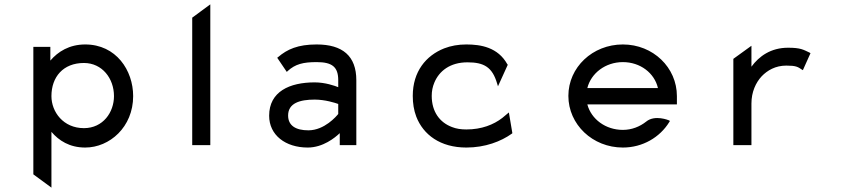

<svg xmlns="http://www.w3.org/2000/svg" viewBox="-20 -666 3868 881"><path d="M211 -388V-451H133V134L216 195V-61C250 -21 299 11 371 11C483 11 591 -83 591 -225C591 -343 513 -462 371 -462C298 -462 246 -429 211 -388ZM216 -225C216 -313 270 -377 365 -377C449 -377 503 -306 503 -225C503 -151 453 -78 365 -78C271 -78 216 -152 216 -225Z M945 0V-646L862 -585V0Z M1252 -401 1296 -336 1300 -340C1335 -372 1371 -381 1433 -381C1504 -381 1532 -359 1532 -298V-266C1517 -272 1473 -288 1424 -288C1309 -288 1215 -246 1215 -135C1215 -46 1290 11 1392 11C1462 11 1517 -34 1539 -55V0H1615V-298C1615 -409 1552 -462 1433 -462C1347 -462 1298 -440 1256 -404ZM1302 -136C1302 -193 1356 -209 1424 -209C1472 -209 1518 -194 1532 -189V-143C1524 -133 1469 -68 1395 -68C1338 -68 1302 -89 1302 -136Z M2265 -270 2310 -369 2308 -371C2265 -449 2186 -462 2120 -462C2083 -462 2049 -456 2018 -444C1935 -411 1874 -338 1874 -226C1874 -192 1879 -160 1890 -131C1922 -48 2000 11 2120 11C2206 11 2279 -17 2329 -53L2331 -55L2315 -150L2285 -125C2245 -94 2190 -72 2120 -72C2096 -72 2074 -75 2054 -83C1998 -104 1961 -153 1961 -226C1961 -248 1965 -268 1973 -287C1995 -340 2045 -380 2125 -380C2201 -380 2239 -358 2261 -283Z M3086 -187V-225C3086 -356 2977 -462 2838 -462C2699 -462 2588 -357 2588 -226C2588 -95 2699 11 2838 11C2929 11 3008 -36 3051 -106L3054 -111L3049 -114C3049 -114 2985 -141 2945 -108C2916 -85 2879 -70 2838 -70C2759 -70 2693 -119 2675 -187ZM2675 -262C2692 -330 2758 -381 2838 -381C2918 -381 2983 -331 2999 -262Z M3694 -425C3666 -438 3654 -447 3596 -447C3517 -447 3463 -408 3428 -360V-456L3345 -396V0H3428V-191C3428 -244 3448 -287 3475 -316C3501 -343 3538 -365 3588 -365C3633 -365 3641 -359 3659 -347L3664 -344L3699 -422Z"/></svg>

Font: Charger Monospace
Style: Regular
Weight: 400
Designer: Jasper
Foundry: Cannot Into Space Fonts
Version: Version 0.980